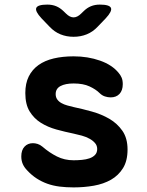

<svg xmlns="http://www.w3.org/2000/svg" viewBox="-20 -805 640 835"><path d="M300.3 10Q267.5 10 238.8 6.4Q210.1 2.7 185.6 -6.1Q161.1 -14.9 139.3 -29Q117.5 -43.1 98.2 -64Q85.4 -77.1 79 -91.8Q72.6 -106.5 72.6 -124.7Q72.6 -152.3 86.7 -167.3Q100.8 -182.3 123.2 -182.3Q132.8 -182.3 143.6 -179Q154.3 -175.7 164.6 -167.1Q194.5 -141.2 227.5 -124.6Q260.4 -108 300 -108Q317.7 -108 336 -109.7Q354.3 -111.3 369 -116.4Q383.8 -121.4 393.2 -131.2Q402.7 -141 402.7 -157Q402.7 -172 393.2 -182.9Q383.8 -193.9 369 -201.9Q354.3 -210 336 -215.1Q317.7 -220.2 300 -223.9Q262.5 -231.6 225 -241.9Q187.6 -252.3 157.7 -271Q127.8 -289.7 108.9 -320.4Q90.1 -351.2 90.1 -400.4Q90.1 -442.4 105 -472.4Q120 -502.5 147.3 -522Q174.7 -541.6 213.5 -550.8Q252.3 -560 300 -560Q362.2 -560 415.2 -541.3Q468.2 -522.6 496.3 -487.6Q504 -478.7 509 -467.3Q513.9 -455.8 513.9 -439Q513.9 -411.8 499.7 -396.6Q485.5 -381.5 461.3 -381.5Q448.8 -381.5 436.1 -385.7Q423.4 -389.9 413.1 -400.2Q396.8 -416.5 369.3 -429.2Q341.8 -442 300 -442Q282.2 -442 268 -439.2Q253.7 -436.4 243.3 -430.8Q232.8 -425.3 227.5 -416.6Q222.1 -407.9 222.1 -395.8Q222.1 -382.1 229.1 -372.4Q236.1 -362.8 247.4 -356.6Q258.6 -350.3 272.7 -346.4Q286.8 -342.4 300 -339.4Q338 -331.4 379.5 -319.9Q420.9 -308.4 455.4 -288.4Q489.8 -268.4 512.3 -236.2Q534.7 -204 534.7 -154.6Q534.7 -105.7 515 -73.8Q495.2 -41.9 462.8 -23.4Q430.3 -4.9 388 2.6Q345.7 10 300.3 10ZM186 -785Q207.2 -785 224.4 -777.9Q241.5 -770.9 257 -755.7L266.8 -746.2Q283.6 -729.4 300 -729.4Q316.4 -729.4 333.2 -746.2L342.7 -755.4Q358.2 -770.9 375.5 -777.9Q392.8 -785 414 -785Q456.4 -785 462.5 -770.5Q468.5 -756.1 439.6 -725.1L404.9 -689Q383.6 -666.3 357.2 -655.7Q330.8 -645 300 -645Q269.2 -645 242.9 -655.7Q216.7 -666.3 195.4 -689L160.4 -725.4Q131.8 -756.1 137.8 -770.5Q143.9 -785 186 -785Z"/></svg>

Font: Maple Mono
Style: Regular
Weight: 400
Monospace: yes
Designer: subframe7536
Version: Version 7.300